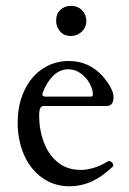

<svg xmlns="http://www.w3.org/2000/svg" viewBox="-20 -637 449 668"><path d="M41.5 -210Q41.5 -272.9 64.7 -322Q87.9 -371.1 128.4 -397.9Q168.9 -424.8 219.7 -424.8Q289.6 -424.8 337.4 -371.6Q355 -351.6 365 -332.5Q375 -313.5 375 -298.8Q375 -268.1 350.1 -268.1H130.9Q116.2 -268.1 116.2 -235.8Q116.2 -186 132.3 -142.6Q148.4 -99.1 180.9 -72.5Q213.4 -45.9 260.3 -45.9Q306.2 -45.9 355 -75.2Q357.4 -76.7 359.4 -76.7Q364.7 -76.7 369.4 -72Q374 -67.4 374 -62Q374 -59.1 372.1 -57.1Q334.5 -21.5 297.9 -5.1Q261.2 11.2 222.7 11.2Q168.9 11.2 127.7 -17.8Q86.4 -46.9 64 -97.4Q41.5 -147.9 41.5 -210ZM295.9 -300.8Q303.2 -300.8 303.2 -309.1Q303.2 -325.2 292.2 -345.9Q281.2 -366.7 261.5 -381.3Q241.7 -396 217.8 -396Q188.5 -396 165.5 -373.8Q142.6 -351.6 128.9 -314.9Q127.4 -311.5 127.4 -308.6Q127.4 -300.8 139.2 -300.8ZM175.3 -564.9Q175.3 -589.4 190.4 -603Q205.6 -616.7 227.1 -616.7Q250.5 -616.7 265.4 -601.3Q280.3 -585.9 280.3 -564.9Q280.3 -541.5 264.2 -526.6Q248 -511.7 227.1 -511.7Q203.1 -511.7 189.2 -527.6Q175.3 -543.5 175.3 -564.9Z"/></svg>

Font: JuniusX
Style: Regular
Weight: 400
Designer: Peter S. Baker
Foundry: Briery Creek Software
Version: Version 1.004